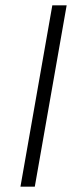

<svg xmlns="http://www.w3.org/2000/svg" viewBox="-20 -703 294 723"><path d="M177 -683H231L111 0H57Z"/></svg>

Font: Fahkwang ExtraLight
Style: Italic
Weight: 275
Italic angle: -10°
Designer: Suppakit Chalermlarp | Katatrad Co.,Ltd.
Foundry: Cadson Demak Co.,Ltd.
Version: Version 1.000; ttfautohint (v1.6)